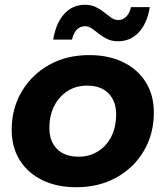

<svg xmlns="http://www.w3.org/2000/svg" viewBox="-20 -777 694 805"><path d="M300 8Q218 8 157 -22Q96 -52 62.5 -106Q29 -160 29 -233Q29 -322 71 -393Q113 -464 186 -505Q259 -546 354 -546Q436 -546 497 -516Q558 -486 591.5 -432Q625 -378 625 -305Q625 -216 583.5 -145Q542 -74 468.5 -33Q395 8 300 8ZM310 -120Q355 -120 391 -142.5Q427 -165 447 -205Q467 -245 467 -298Q467 -352 435.5 -385Q404 -418 345 -418Q299 -418 263.5 -395.5Q228 -373 207.5 -333Q187 -293 187 -240Q187 -185 219 -152.5Q251 -120 310 -120ZM475 -604Q449 -604 429.5 -613.5Q410 -623 394.5 -635.5Q379 -648 365 -657.5Q351 -667 336 -667Q315 -667 301 -651.5Q287 -636 282 -611H203Q215 -682 250 -719.5Q285 -757 336 -757Q362 -757 381.5 -747.5Q401 -738 416.5 -725.5Q432 -713 446 -703Q460 -693 476 -693Q496 -693 510 -708Q524 -723 529 -747H608Q597 -679 562 -641.5Q527 -604 475 -604Z"/></svg>

Font: Montserrat
Style: Bold Italic
Weight: 700
Italic angle: -11.3°
Designer: Julieta Ulanovsky
Foundry: Julieta Ulanovsky
Version: Version 9.000; ttfautohint (v1.8.4.7-5d5b)